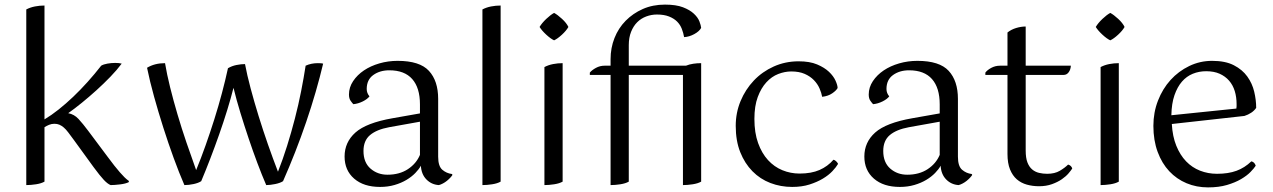

<svg xmlns="http://www.w3.org/2000/svg" viewBox="-20 -796 5524 833"><path d="M94 -755Q111 -764 131.5 -768Q152 -772 173 -772V-278Q203 -296 234.5 -321Q266 -346 297.5 -376Q329 -406 360 -440.5Q391 -475 419 -511Q429 -517 446 -520Q463 -523 480 -523Q497 -523 508 -520Q488 -493 459 -463Q430 -433 398.5 -404.5Q367 -376 335 -350Q303 -324 276 -305Q302 -300 320.5 -280Q339 -260 363 -228L446 -117Q463 -94 476 -77.5Q489 -61 500 -48.5Q511 -36 520 -27Q529 -18 539 -11V-6Q526 1 501 4Q476 7 460 7Q447 2 430.5 -15.5Q414 -33 386 -71L301 -188Q287 -207 276.5 -221Q266 -235 256.5 -243Q247 -251 237.5 -255Q228 -259 216 -259Q204 -259 193 -254.5Q182 -250 173 -244V-8Q159 0 136.5 3.5Q114 7 94 7Z M853 -10Q841 -2 820 2.5Q799 7 780 7Q757 -46 733.5 -110.5Q710 -175 688.5 -242.5Q667 -310 648.5 -376.5Q630 -443 618 -502Q651 -522 696 -522Q704 -474 718 -417.5Q732 -361 750 -300Q768 -239 789 -177.5Q810 -116 831 -58Q852 -109 872 -165.5Q892 -222 910 -279Q928 -336 943 -392.5Q958 -449 969 -500Q986 -510 1006 -514Q1026 -518 1043 -518Q1052 -470 1067.5 -412Q1083 -354 1102 -292.5Q1121 -231 1142.5 -169.5Q1164 -108 1186 -51Q1207 -104 1225.5 -163Q1244 -222 1259.5 -282Q1275 -342 1286.5 -400.5Q1298 -459 1306 -511Q1330 -522 1359 -522Q1376 -522 1382 -520Q1368 -461 1349.5 -397Q1331 -333 1308.5 -267Q1286 -201 1260.5 -136Q1235 -71 1208 -10Q1196 -2 1174 2.5Q1152 7 1135 7Q1116 -37 1096.5 -89Q1077 -141 1058.5 -196Q1040 -251 1023 -306.5Q1006 -362 993 -415Q982 -371 966 -319Q950 -267 931 -213Q912 -159 892 -107Q872 -55 853 -10Z M1943 -37Q1940 -32 1933.5 -25Q1927 -18 1919 -11.5Q1911 -5 1901.5 0Q1892 5 1884 7Q1852 5 1830 -17.5Q1808 -40 1806 -77Q1798 -62 1782 -45.5Q1766 -29 1743.5 -15.5Q1721 -2 1692 6.5Q1663 15 1629 15Q1558 15 1516.5 -21Q1475 -57 1475 -117Q1475 -179 1522 -221Q1569 -263 1683 -283L1802 -304V-343Q1802 -415 1768.5 -453Q1735 -491 1669 -491Q1628 -491 1599.5 -470.5Q1571 -450 1571 -410Q1571 -392 1583 -378Q1574 -366 1554 -356Q1534 -346 1513 -344Q1508 -349 1501 -359Q1494 -369 1494 -386Q1494 -417 1512 -444Q1530 -471 1559 -490.5Q1588 -510 1626 -521Q1664 -532 1705 -532Q1801 -532 1841 -488.5Q1881 -445 1881 -367V-116Q1881 -75 1899 -59.5Q1917 -44 1941 -41ZM1661 -38Q1713 -38 1749.5 -62Q1786 -86 1802 -124V-268L1668 -244Q1614 -234 1585.5 -210Q1557 -186 1557 -141Q1557 -91 1587.5 -64.5Q1618 -38 1661 -38Z M2073 -755Q2090 -764 2110.5 -768Q2131 -772 2152 -772V-8Q2138 0 2115.5 3.5Q2093 7 2073 7Z M2446 -679Q2437 -663 2418 -645.5Q2399 -628 2384 -621Q2369 -628 2350 -645.5Q2331 -663 2321 -679Q2331 -696 2350 -714Q2369 -732 2384 -740Q2399 -732 2418.5 -714Q2438 -696 2446 -679ZM2342 -505Q2359 -514 2379.5 -518Q2400 -522 2421 -522V-8Q2407 0 2384.5 3.5Q2362 7 2342 7Z M2539 -481Q2548 -492 2565.5 -501.5Q2583 -511 2603 -511H2629V-539Q2629 -588 2646 -631Q2663 -674 2694.5 -706Q2726 -738 2769 -757Q2812 -776 2865 -776Q2913 -776 2943 -764.5Q2973 -753 2990.5 -736.5Q3008 -720 3014.5 -703Q3021 -686 3022 -675Q3014 -660 2992 -648Q2970 -636 2948 -635Q2945 -653 2938 -671Q2931 -689 2917.5 -702.5Q2904 -716 2882.5 -724.5Q2861 -733 2830 -733Q2806 -733 2783.5 -724.5Q2761 -716 2744.5 -699.5Q2728 -683 2718 -658Q2708 -633 2708 -600V-511H2956Q2971 -517 2988 -519.5Q3005 -522 3022 -522V-8Q3008 0 2985.5 3.5Q2963 7 2943 7V-471H2708V-8Q2694 0 2671.5 3.5Q2649 7 2629 7V-471H2539Z M3614 -414Q3608 -403 3590.5 -391Q3573 -379 3547 -376Q3544 -393 3535.5 -412.5Q3527 -432 3511 -448.5Q3495 -465 3471 -475.5Q3447 -486 3413 -486Q3385 -486 3356.5 -475Q3328 -464 3305 -439Q3282 -414 3267.5 -375Q3253 -336 3253 -280Q3253 -220 3269 -175.5Q3285 -131 3312 -101.5Q3339 -72 3374.5 -57.5Q3410 -43 3449 -43Q3500 -43 3535.5 -58.5Q3571 -74 3596 -103Q3602 -102 3608 -96Q3614 -90 3616 -85Q3608 -71 3591.5 -53.5Q3575 -36 3550 -21Q3525 -6 3492 4.5Q3459 15 3417 15Q3367 15 3322.5 -2Q3278 -19 3244.5 -53Q3211 -87 3191.5 -136Q3172 -185 3172 -250Q3172 -307 3193 -357.5Q3214 -408 3250.5 -446.5Q3287 -485 3337 -507.5Q3387 -530 3445 -530Q3493 -530 3525 -516.5Q3557 -503 3576.5 -484.5Q3596 -466 3605 -446Q3614 -426 3614 -414Z M4198 -37Q4195 -32 4188.5 -25Q4182 -18 4174 -11.5Q4166 -5 4156.5 0Q4147 5 4139 7Q4107 5 4085 -17.5Q4063 -40 4061 -77Q4053 -62 4037 -45.5Q4021 -29 3998.5 -15.5Q3976 -2 3947 6.5Q3918 15 3884 15Q3813 15 3771.5 -21Q3730 -57 3730 -117Q3730 -179 3777 -221Q3824 -263 3938 -283L4057 -304V-343Q4057 -415 4023.5 -453Q3990 -491 3924 -491Q3883 -491 3854.5 -470.5Q3826 -450 3826 -410Q3826 -392 3838 -378Q3829 -366 3809 -356Q3789 -346 3768 -344Q3763 -349 3756 -359Q3749 -369 3749 -386Q3749 -417 3767 -444Q3785 -471 3814 -490.5Q3843 -510 3881 -521Q3919 -532 3960 -532Q4056 -532 4096 -488.5Q4136 -445 4136 -367V-116Q4136 -75 4154 -59.5Q4172 -44 4196 -41ZM3916 -38Q3968 -38 4004.5 -62Q4041 -86 4057 -124V-268L3923 -244Q3869 -234 3840.5 -210Q3812 -186 3812 -141Q3812 -91 3842.5 -64.5Q3873 -38 3916 -38Z M4255 -481Q4263 -492 4280.5 -501.5Q4298 -511 4319 -511H4351V-655Q4367 -668 4388.5 -674.5Q4410 -681 4430 -681V-511H4626Q4625 -494 4616.5 -482.5Q4608 -471 4595 -471H4430V-143Q4430 -111 4437.5 -91.5Q4445 -72 4458 -61Q4471 -50 4488 -46Q4505 -42 4523 -42Q4556 -42 4578 -55Q4600 -68 4614 -82Q4628 -78 4632 -65Q4627 -57 4616 -44Q4605 -31 4587 -18.5Q4569 -6 4544 3Q4519 12 4488 12Q4460 12 4435 5Q4410 -2 4391.5 -18Q4373 -34 4362 -61Q4351 -88 4351 -128V-471H4255Z M4859 -679Q4850 -663 4831 -645.5Q4812 -628 4797 -621Q4782 -628 4763 -645.5Q4744 -663 4734 -679Q4744 -696 4763 -714Q4782 -732 4797 -740Q4812 -732 4831.5 -714Q4851 -696 4859 -679ZM4755 -505Q4772 -514 4792.5 -518Q4813 -522 4834 -522V-8Q4820 0 4797.5 3.5Q4775 7 4755 7Z M5064 -258Q5067 -204 5083.5 -163.5Q5100 -123 5126 -96Q5152 -69 5186.5 -55.5Q5221 -42 5260 -42Q5309 -42 5344.5 -55Q5380 -68 5409 -96Q5423 -93 5428 -77Q5421 -66 5405.5 -50Q5390 -34 5364.5 -19Q5339 -4 5303.5 6.5Q5268 17 5221 17Q5171 17 5128 -1Q5085 -19 5053 -53Q5021 -87 5002.5 -137Q4984 -187 4984 -250Q4984 -308 5004 -359.5Q5024 -411 5058.5 -449Q5093 -487 5139.5 -509.5Q5186 -532 5239 -532Q5296 -532 5333 -513Q5370 -494 5391.5 -464Q5413 -434 5421.5 -398Q5430 -362 5430 -328Q5422 -316 5408.5 -307Q5395 -298 5379 -293ZM5213 -487Q5182 -487 5155 -476Q5128 -465 5108 -442Q5088 -419 5075.5 -383Q5063 -347 5062 -296L5344 -325Q5345 -330 5345 -335Q5345 -340 5345 -344Q5345 -375 5337 -401Q5329 -427 5312.5 -446Q5296 -465 5271.5 -476Q5247 -487 5213 -487Z"/></svg>

Font: Gotu
Style: Regular
Weight: 400
Designer: Sarang Kulkarni & Kailash Malviya
Foundry: Ek Type
Version: Version 2.320;hotconv 1.0.109;makeotfexe 2.5.65596; ttfautoh